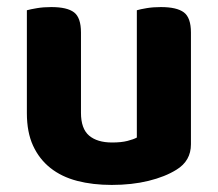

<svg xmlns="http://www.w3.org/2000/svg" viewBox="-20 -508 616 543"><path d="M520 -100Q520 -53 479 -28Q447 -8 400 3.5Q353 15 296 15Q242 15 198 3.5Q154 -8 122.5 -33Q91 -58 73.5 -96Q56 -134 56 -188V-479Q67 -482 85 -485Q103 -488 125 -488Q170 -488 189.5 -473Q209 -458 209 -416V-189Q209 -144 232 -124.5Q255 -105 297 -105Q323 -105 340.5 -109.5Q358 -114 367 -119V-479Q377 -482 395 -485Q413 -488 435 -488Q480 -488 500 -473Q520 -458 520 -416V-100Z"/></svg>

Font: Baloo Bhaina 2
Style: Bold
Weight: 700
Designer: Yesha Goshar, Manish Minz, Shuchita Grover and Ek Type
Foundry: Ek Type
Version: Version 1.640;hotconv 1.0.111;makeotfexe 2.5.65597; ttfautoh